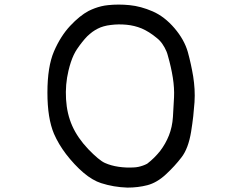

<svg xmlns="http://www.w3.org/2000/svg" viewBox="-20 -811 1040 856"><path d="M547.9 25.4Q486.3 23.4 430.7 5.4Q412.1 -0.5 392.6 -12Q373 -23.4 353 -40.3Q333 -57.1 312.3 -79.3Q291.5 -101.6 274.4 -124Q257.3 -146.5 243.9 -169.2Q230.5 -191.9 220.7 -214.4Q206.1 -249 198.7 -294.9Q191.4 -340.8 191.4 -398.4Q191.4 -513.7 220.7 -582Q250 -649.9 292.7 -695.6Q335.4 -741.2 375 -762.2Q388.7 -769 402.6 -774.2Q416.5 -779.3 431.4 -783Q446.3 -786.6 461.9 -788.1Q507.8 -793 557.6 -788.1Q607.9 -783.2 660.6 -760.3Q713.4 -737.3 757.8 -685.5Q779.8 -659.7 794.7 -633.1Q809.6 -606.4 817.4 -579.1Q832 -525.9 841.3 -470.2Q845.7 -442.4 847.4 -413.6Q849.1 -384.8 847.2 -355.5Q845.2 -326.2 841.6 -293.2Q837.9 -260.3 832 -223.6Q819.8 -148.9 789.1 -109.4Q759.3 -70.3 719.7 -33.7Q679.7 3.4 637.2 14.6Q595.7 25.4 547.9 25.4ZM636.2 -81.1Q652.8 -93.8 667 -107.9Q681.2 -122.1 693.8 -137.7Q718.3 -169.9 733.2 -207.3Q748 -244.6 751 -289.6Q753.9 -335.4 755.9 -377.4Q757.8 -418.5 750.5 -464.8Q743.2 -511.2 728.5 -562.5Q726.1 -572.3 722.4 -581.3Q718.8 -590.3 714.1 -598.6Q709.5 -606.9 704.3 -614.5Q699.2 -622.1 693.1 -628.7Q687 -635.3 679.7 -641.1Q662.1 -655.8 645 -666.5Q627.9 -677.2 611.8 -684.1Q579.6 -697.3 543.9 -700.7Q507.8 -704.1 474.1 -699.7Q457 -697.8 442.4 -693.6Q427.7 -689.5 415.5 -683.1Q409.7 -680.2 403.6 -676.5Q397.5 -672.9 391.8 -668.7Q386.2 -664.6 380.6 -659.7Q375 -654.8 369.1 -649.4Q347.2 -627 323.2 -591.8Q319.3 -585.9 315.7 -579.6Q312 -573.2 308.6 -565.9Q305.2 -558.6 302 -550.5Q298.8 -542.5 295.9 -533.7Q293 -524.9 290.3 -515.4Q287.6 -505.9 285.2 -495.6Q270.5 -434.1 274.4 -368.7Q278.3 -303.2 302.2 -249.5Q326.2 -195.8 373.5 -146Q397 -121.6 415.8 -106Q434.6 -90.3 447.8 -84.5Q475.1 -72.3 508.8 -67.4Q542.5 -62.5 575.7 -64.5Q586.9 -64.9 597.2 -67.1Q607.4 -69.3 617.2 -72.8Q627 -76.2 636.2 -81.1Z"/></svg>

Font: NaikaiFont
Style: SemiBold
Weight: 600
Version: Version 1.89